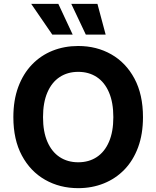

<svg xmlns="http://www.w3.org/2000/svg" viewBox="-20 -979 822 1009"><path d="M391 9.8Q294.4 9.8 217.1 -34.2Q139.8 -78.1 95 -161.6Q50.2 -245 50.2 -363.3Q50.2 -452.6 76 -522.2Q101.9 -591.7 148 -639.6Q194.1 -687.6 256.2 -712.5Q318.3 -737.3 391 -737.3Q487.8 -737.3 564.7 -693.5Q641.7 -649.7 686.6 -566Q731.4 -482.3 731.4 -363.3Q731.4 -274.2 705.7 -204.8Q680 -135.4 633.7 -87.6Q587.4 -39.9 525.4 -15.1Q463.5 9.8 391 9.8ZM391 -126.2Q447 -126.2 488.4 -153.5Q529.9 -180.8 552.7 -233.7Q575.6 -286.6 575.6 -363.3Q575.6 -440.4 552.7 -493.6Q529.9 -546.8 488.4 -574.1Q447 -601.4 391 -601.4Q335.4 -601.4 293.8 -574.1Q252.2 -546.8 229.2 -493.6Q206.1 -440.4 206.1 -363.3Q206.1 -286.6 229.2 -233.7Q252.2 -180.8 293.8 -153.5Q335.4 -126.2 391 -126.2ZM254.7 -797.3 143.9 -958.8H286.5L361.9 -797.3ZM430.9 -797.3 354.5 -958.8H492L535.2 -797.3Z"/></svg>

Font: Inter V
Style: 
Weight: 400
Designer: Rasmus Andersson
Foundry: rsms
Version: Version 4.000;git-a3f224843